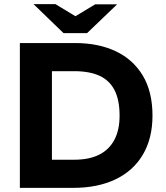

<svg xmlns="http://www.w3.org/2000/svg" viewBox="-20 -908 803 928"><path d="M76 0V-700H342Q455 -700 539 -660.5Q623 -621 670 -543Q717 -465 717 -349Q717 -239 670.5 -160.5Q624 -82 538 -41Q452 0 334 0ZM231 -136H338Q411 -136 459.5 -160.5Q508 -185 533 -232.5Q558 -280 558 -349Q558 -424 534 -471.5Q510 -519 461.5 -541.5Q413 -564 338 -564H231ZM287 -748 322 -816 440 -887H546L401 -748ZM287 -748 142 -888H248L367 -816L401 -748Z"/></svg>

Font: REM SemiBold
Style: Regular
Weight: 600
Designer: Octavio Pardo
Foundry: Ashler Design
Version: Version 1.005;gftools[0.9.28]